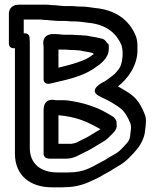

<svg xmlns="http://www.w3.org/2000/svg" viewBox="-20 -726 664 824"><path d="M303.3 -575.9C297.6 -575.9 293.2 -576.9 288.3 -576.9H252.7C239.3 -578.2 227.8 -579.9 216.3 -579.9H210.3C210.3 -579.9 159 -583.8 166.4 -532.2C166.9 -528.4 167.1 -525.2 167.1 -522.7V-385.7C167.1 -371.1 179.4 -363.4 194.4 -367.1C254 -382 336.2 -394.1 396 -441.5C404.5 -447 410.3 -450.9 416.7 -457.3L425.7 -466.3C434.9 -475.6 446.9 -494.8 446.9 -515.3V-524.3C446.9 -543.7 440.7 -539.8 440.7 -539.8C434.7 -548.8 429 -559.2 410.7 -561.6C391.1 -567.1 371.7 -568.5 357.1 -572.2C351.8 -573.5 345 -573.7 339.3 -573.9C334.7 -574.5 330.8 -574.9 326.3 -574.9C319.2 -574.9 311.2 -575.9 303.3 -575.9ZM301.7 -511.1C304.1 -511.1 309.2 -510.1 312.7 -510.1C315.8 -510.1 318.6 -510 322.1 -509.5C341.4 -504.9 361.5 -503.1 375 -499.1C378.5 -498 380.1 -497 382.2 -493.9C379.2 -491.7 374.5 -488.9 371.1 -486.1C347.7 -466.6 291 -449.9 230.9 -435.5V-513.1H262C272.3 -511.8 290.1 -511.1 301.7 -511.1ZM175.7 -640.1 181.6 -640.1C190.2 -639.3 196.1 -638.1 203.7 -638.1C209.6 -638.1 218.8 -636.1 232.7 -636.1H264.7C274.1 -635.3 280.5 -634.1 288.7 -634.1H301.7C319.7 -634.1 337.2 -630.6 358.2 -628.3C431.7 -621.6 477.9 -587.3 501.4 -531.9C504.1 -522.8 505.5 -514.4 506.1 -505L506.1 -486.9C502.4 -445.8 495.9 -435.4 478.8 -415.9C468.9 -404.5 465 -403 445.6 -388.1L429.8 -377L421.1 -372.7C421.1 -372.7 358.9 -341.6 401.8 -315.9C419.6 -305.2 436 -299.8 450.8 -290.9C476.5 -275.8 499.2 -262.9 512.3 -245.8C518.6 -238.4 524.8 -228.2 531.3 -215C534.3 -206.7 537.4 -202 538.5 -199.6C542.8 -186.9 542.1 -183.1 542.1 -173.7C542.1 -168.8 538.8 -152.8 538.2 -139.7C533.9 -117.7 525.5 -113 499.9 -85.2C493 -78 483.4 -70.6 471.5 -63.9C449.5 -52.1 443.4 -47.1 430.9 -39.5L415.1 -31.2C404.6 -25.6 393.5 -19.5 375.1 -9.7L354.9 -0.5C333.7 8.6 306.3 14.1 271.3 14.1L227.3 14.1C154.5 14.1 107.9 -23.2 107.9 -91.3L107.9 -547.2C107.9 -551.3 107.3 -555.7 106.9 -559V-563.3C106.9 -575.4 98 -582.9 87.3 -582.9H81.9V-642.1H153.7C160.8 -642.1 168.4 -640.1 175.7 -640.1ZM569.9 -510.3V-530.3C569.9 -544.8 567.3 -560.9 562.3 -572.9C533.8 -641.1 476 -683.5 387.8 -691.7C370.8 -693.7 350.7 -697.9 326.3 -697.9H314.5C307.7 -698.5 298.4 -699.9 290.3 -699.9H257.3C246.1 -699.9 222.2 -703.9 207.3 -703.9H202.5C195.4 -705 186.3 -705.9 178.3 -705.9H62.3C12.5 -705.9 18.1 -661.7 18.1 -661.7V-538.7C18.1 -528 25.6 -519.1 37.7 -519.1H44.1V-66.7C44.1 28.8 111.4 77.9 202.7 77.9H246.7C287.5 77.9 324 71.9 359.1 56.5L381.4 46.4C395.1 40.2 406.1 35.4 427 22.1L441.9 14.2C462.1 3.5 464.4 -0.5 482.5 -10.1C504 -22.2 521.5 -35.2 538.1 -52.8C556.2 -72.5 592.9 -105 601.5 -156.3C601.7 -157.6 601.9 -159.7 601.9 -161.3C601.9 -164.3 605.4 -179.9 605.8 -196.2C608.9 -224.5 600.2 -238.2 593.1 -253.5C592.9 -254.2 592.3 -255.8 591.9 -256.8C584.1 -272.9 576.6 -285.6 567.7 -296.2C549.5 -319.6 521.5 -334.8 497.2 -349.1C493.5 -351.3 489.9 -353.3 486.1 -355.2C528.2 -387.4 569.9 -444.6 569.9 -510.3ZM193.7 -45.1H265.7C283 -45.1 300.4 -51.1 311 -56.3L330.1 -65.9C336.6 -68.8 342.7 -71.9 348.1 -74.9L363 -82.3C363.9 -82.8 365.2 -83.5 365.9 -83.9L382.5 -93.7C402 -104.9 404.6 -107.8 421.8 -117.3C431.1 -122.5 440.9 -129.9 449.3 -138.9L466.7 -156.3C473.4 -163.1 479.1 -172.7 481 -182.5C481 -182.5 480.3 -204.8 480 -205.4C476.5 -213.1 470.9 -222.5 463.5 -226.5C448 -234.8 426.1 -249.2 405.1 -258.2C379.5 -269.1 348.7 -280.3 318.1 -286.4L298.1 -290.4C283.5 -293.3 267.8 -295.9 252.3 -295.9L220.3 -295.9C216.8 -295.9 167.1 -311.5 167.1 -252.7V-66.7C167.1 -52.3 178 -45.1 193.7 -45.1ZM230.9 -231.6C239.8 -230.4 251.4 -228.6 265.2 -227.3L284 -223.6C333.1 -213.8 372.1 -193.8 411.2 -171.5C411.1 -171.4 410.9 -171.2 410.7 -171C389.1 -159 382.3 -153.6 369.4 -146.2L353.6 -136.9L339.1 -129.7C334.4 -127.3 329.2 -124.8 323.1 -121.7L306.7 -113.5C300.9 -111.8 293.9 -109.9 288 -108.9H230.9Z"/></svg>

Font: Tape
Style: Regular
Weight: 500
Foundry: Cannot Into Space Fonts
Version: Version 0.97